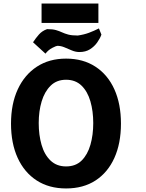

<svg xmlns="http://www.w3.org/2000/svg" viewBox="-20 -1041 822 1081"><path d="M661 -345Q661 -456 624 -538Q587 -620 517.5 -665.5Q448 -711 352 -711Q257 -711 187.5 -665.5Q118 -620 80 -538Q42 -456 42 -345Q42 -234 79.5 -152Q117 -70 186.5 -25Q256 20 352 20Q449 20 518 -25Q587 -70 624 -152Q661 -234 661 -345ZM505 -348Q505 -281 489 -225.5Q473 -170 439.5 -137Q406 -104 352 -104Q299 -104 264.5 -137Q230 -170 214 -225.5Q198 -281 198 -348Q198 -415 214.5 -470Q231 -525 265 -558.5Q299 -592 352 -592Q405 -592 439 -559Q473 -526 489 -470.5Q505 -415 505 -348ZM245 -877Q217 -867 199 -846.5Q181 -826 166 -803L236 -739Q252 -760 274.5 -771.5Q297 -783 303 -783Q323 -783 343 -774.5Q363 -766 384.5 -757Q406 -748 427 -748Q462 -748 486.5 -763.5Q511 -779 527 -801.5Q543 -824 551 -846L537 -881Q509 -867 481 -856.5Q453 -846 418 -841Q384 -841 364 -846.5Q344 -852 329 -859Q314 -866 295.5 -871.5Q277 -877 245 -877ZM534 -912V-1021H214V-912Z"/></svg>

Font: Repo Bold
Style: Bold
Weight: 700
Designer: Stefan Peev
Foundry: Context Ltd
Version: Version 1.502